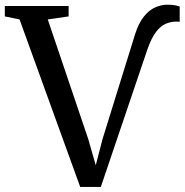

<svg xmlns="http://www.w3.org/2000/svg" viewBox="-38 -768 768 796"><path d="M294.5 7 43 -687.5 -18 -700V-743H246.5V-700L160 -687.5L327.5 -192.5L359 -83L387 -191L522 -626Q537 -673 558.8 -699.8Q580.5 -726.5 605.8 -737.5Q631 -748.5 655.5 -748.5Q677.5 -748.5 689.8 -745.8Q702 -743 707 -741V-677.5Q706.5 -678 703.2 -678.2Q700 -678.5 693 -678.5Q670.5 -678.5 649.2 -669.5Q628 -660.5 608.8 -635.5Q589.5 -610.5 572.5 -561.5L380 7Z"/></svg>

Font: Merriweather 48pt
Style: Regular
Weight: 400
Version: Version 2.100